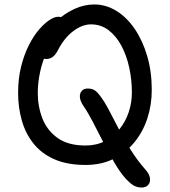

<svg xmlns="http://www.w3.org/2000/svg" viewBox="-20 -729 762 859"><path d="M363 9Q280 9 222 -17Q164 -43 128.5 -88.5Q93 -134 77 -192Q61 -250 61 -313Q61 -378 74.5 -431.5Q88 -485 109 -526.5Q130 -568 154.5 -596.5Q179 -625 201.5 -639.5Q224 -654 240 -654Q254 -654 263.5 -648.5Q273 -643 278.5 -634.5Q284 -626 284 -616Q284 -601 272.5 -591.5Q261 -582 237 -562Q209 -538 189.5 -497Q170 -456 159.5 -407.5Q149 -359 149 -313Q149 -252 170 -198.5Q191 -145 238 -111.5Q285 -78 363 -78Q411 -78 449 -97.5Q487 -117 514.5 -151Q542 -185 556 -227.5Q570 -270 570 -315Q570 -373 558 -427.5Q546 -482 522.5 -525.5Q499 -569 465 -594.5Q431 -620 387 -620Q348 -620 308 -590Q268 -560 240 -506Q228 -483 215.5 -474Q203 -465 186 -465Q177 -465 171 -469Q165 -473 162 -480.5Q159 -488 159 -499Q159 -532 179.5 -569Q200 -606 235 -637.5Q270 -669 313 -689Q356 -709 402 -709Q454 -709 500.5 -680.5Q547 -652 582.5 -600Q618 -548 638.5 -478.5Q659 -409 659 -327Q659 -259 639 -198.5Q619 -138 580.5 -91.5Q542 -45 487.5 -18Q433 9 363 9ZM614 110Q597 110 582 103Q567 96 543 71Q517 42 492 -1Q467 -44 443 -91Q419 -138 396.5 -181.5Q374 -225 354 -254Q339 -276 337.5 -293.5Q336 -311 345.5 -322Q355 -333 373 -333Q396 -333 410.5 -320Q425 -307 448 -271Q458 -255 475 -222Q492 -189 514.5 -146Q537 -103 565.5 -57.5Q594 -12 630 29Q649 50 651 69Q653 88 642.5 99Q632 110 614 110Z"/></svg>

Font: Shantell Sans
Style: Regular
Weight: 400
Designer: Stephen Nixon, Anya Danilova, Shantell Martin
Foundry: Arrow Type
Version: Version 1.008;[ac192a2d6]